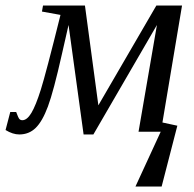

<svg xmlns="http://www.w3.org/2000/svg" viewBox="-49 -479 707 698"><path d="M595.7 -22 538.6 199.2H443.4L535.2 0H454.6L521.5 -388.2L290.5 9.8H254.9L200.2 -388.2L176.3 -283.2Q145.5 -146 125.2 -91.8Q105 -37.6 80.6 -13.9Q56.2 9.8 21 9.8Q-2.4 9.8 -28.8 -6.3L-11.7 -71.8H9.8Q17.6 -50.3 21.7 -46.1Q25.9 -42 32.2 -42Q49.3 -42 65.2 -68.6Q81.1 -95.2 99.4 -153.1Q117.7 -210.9 170.9 -424.8L103.5 -437L107.4 -459H259.8L308.6 -96.2L519.5 -459H612.8L541.5 -33.7Z"/></svg>

Font: Liberation Serif
Style: Italic
Weight: 400
Italic angle: -16.333°
Designer: Steve Matteson
Foundry: Ascender Corporation
Version: Version 2.1.5